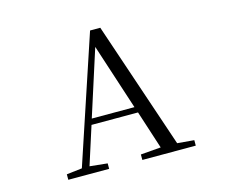

<svg xmlns="http://www.w3.org/2000/svg" viewBox="-102 -875 1205 1017"><g transform="rotate(-15 500.0 -367.0)"><path d="M473 -643 591 -281H357ZM559 0H852V-30L760 -38L525 -734H469L238 -40L153 -30V0H377V-30L280 -40L347 -249H602L670 -39L559 -30Z"/></g></svg>

Font: Harano Aji Mincho K1
Style: Regular
Weight: 400
Foundry: Masamichi Hosoda
Version: HaranoAjiMinchoK1-Regular version 20230610;ttx 4.39.4